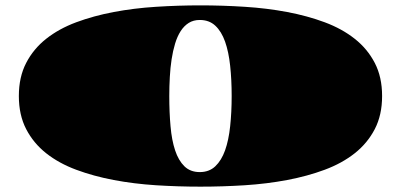

<svg xmlns="http://www.w3.org/2000/svg" viewBox="-20 -678 1516 726"><path d="M51.3 -314.9Q51.3 -386.7 78.9 -439.9Q106.4 -493.2 154.5 -531.2Q202.6 -569.3 268.3 -593.8Q334 -618.2 410.2 -632.6Q486.3 -647 570.1 -652.3Q653.8 -657.7 737.8 -657.7Q821.8 -657.7 905.5 -652.3Q989.3 -647 1065.7 -632.6Q1142.1 -618.2 1207.8 -593.8Q1273.4 -569.3 1321.5 -531.2Q1369.6 -493.2 1397.2 -439.9Q1424.8 -386.7 1424.8 -314.9Q1424.8 -243.2 1397.2 -189.9Q1369.6 -136.7 1321.5 -98.6Q1273.4 -60.5 1207.8 -36.1Q1142.1 -11.7 1065.7 2.7Q989.3 17.1 905.5 22.5Q821.8 27.8 737.8 27.8Q653.8 27.8 570.1 22.5Q486.3 17.1 410.2 2.7Q334 -11.7 268.3 -36.1Q202.6 -60.5 154.5 -98.6Q106.4 -136.7 78.9 -189.9Q51.3 -243.2 51.3 -314.9ZM620.1 -314.9Q620.1 -253.4 624.8 -200.7Q629.4 -147.9 642.1 -109.6Q654.8 -71.3 677.2 -49.3Q699.7 -27.3 735.4 -27.3Q771 -27.3 794.2 -49.3Q817.4 -71.3 831.1 -109.6Q844.7 -147.9 850.3 -200.7Q856 -253.4 856 -314.9Q856 -376.5 850.3 -429.2Q844.7 -481.9 831.1 -520.5Q817.4 -559.1 794.2 -580.8Q771 -602.5 735.4 -602.5Q711.4 -602.5 693.6 -591.3Q675.8 -580.1 663.1 -560.3Q650.4 -540.5 642.1 -513.2Q633.8 -485.8 628.9 -453.9Q624 -421.9 622.1 -386.5Q620.1 -351.1 620.1 -314.9Z"/></svg>

Font: Asset
Style: Regular
Weight: 400
Designer: Riccardo De Franceschi
Foundry: Sorkin Type Co.
Version: Version 1.001